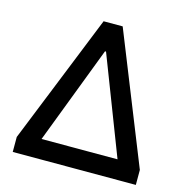

<svg xmlns="http://www.w3.org/2000/svg" viewBox="-104 -805 882 904"><g transform="rotate(15 337.0 -352.5)"><path d="M37 0V-73L291 -705H384L637 -73V0ZM334 -570 137 -54 130 -94H545L538 -54L339 -570Z"/></g></svg>

Font: Nunito Sans 7pt SemiBold
Style: Regular
Weight: 600
Designer: Vernon Adams
Foundry: Vernon Adams
Version: Version 3.101;gftools[0.9.27]